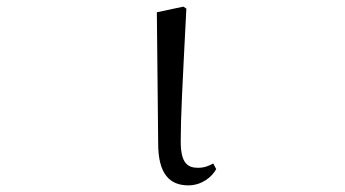

<svg xmlns="http://www.w3.org/2000/svg" viewBox="-20 -545 1040 579"><path d="M548 14C588 14 619 -11 632 -35L623 -52C610 -45 597 -39 577 -39C545 -39 525 -54 525 -118C525 -196 530 -283 542 -519L533 -525L453 -508L457 -112C457 -20 492 14 548 14Z"/></svg>

Font: Harano Aji Mincho TW
Style: Regular
Weight: 400
Foundry: Masamichi Hosoda
Version: HaranoAjiMinchoTW-Regular version 20230610;ttx 4.39.4